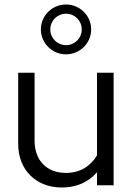

<svg xmlns="http://www.w3.org/2000/svg" viewBox="-20 -825 589 855"><path d="M274 -583C336 -583 386 -633 386 -694C386 -755 336 -805 274 -805C212 -805 162 -755 162 -694C162 -633 212 -583 274 -583ZM274 -624C235 -624 204 -655 204 -694C204 -733 235 -764 274 -764C313 -764 344 -733 344 -694C344 -655 313 -624 274 -624ZM255 10C320 10 373 -13 412 -58V0H486V-501H412V-133C382 -83 334 -55 274 -55C188 -55 134 -110 134 -199V-501H61V-184C61 -69 140 10 255 10Z"/></svg>

Font: Red Hat Display
Style: Regular
Weight: 400
Designer: Pentagram, MCKL
Foundry: Pentagram, MCKL
Version: Version 1.023